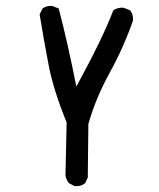

<svg xmlns="http://www.w3.org/2000/svg" viewBox="-20 -507 540 654"><path d="M240 127H234L215 117Q205 105 203 90L207 -90Q162 -200 145.5 -286Q129 -372 115 -458L125 -478Q137 -487 154 -487Q159 -487 180 -478Q211 -360 240 -212Q331 -379 366 -472Q380 -481 397 -481Q402 -481 423 -472Q433 -460 433 -443V-437Q401 -345 354 -260Q307 -175 281 -85L279 98L270 117Q258 127 240 127Z"/></svg>

Font: Xiaolai Mono SC
Style: Regular
Weight: 400
Monospace: yes
Designer: LXGW / Nozomi Seto
Version: Version 3.113;September 30, 2024